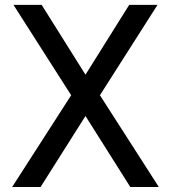

<svg xmlns="http://www.w3.org/2000/svg" viewBox="-20 -752 686 772"><path d="M323.7 -451.7 499.5 -732.4H613.3L381.8 -369.1L618.7 0H503.9L323.7 -285.6L143.1 0H28.8L266.1 -369.1L34.2 -732.4H147.5Z"/></svg>

Font: Roboto2
Style: Regular
Weight: 400
Designer: Google
Foundry: Google
Version: Version 2.000981-w3; 2014; ttfautohint (v1.1) -l 5 -r 24 -G 